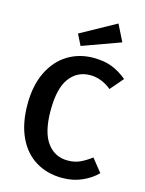

<svg xmlns="http://www.w3.org/2000/svg" viewBox="-138 -1018 844 1115"><g transform="rotate(15 284.0 -460.5)"><path d="M547 -633 480 -555Q419 -604 352 -604Q275 -604 228.5 -542Q182 -480 182 -347Q182 -217 228 -154Q274 -91 352 -91Q393 -91 425 -105.5Q457 -120 493 -147L555 -69Q520 -33 466.5 -9Q413 15 347 15Q257 15 188 -27Q119 -69 81 -150.5Q43 -232 43 -347Q43 -460 82.5 -541Q122 -622 190.5 -664Q259 -706 345 -706Q408 -706 455 -688Q502 -670 547 -633ZM482 -836 253 -753 220 -819 432 -936Z"/></g></svg>

Font: Fira Sans Medium
Style: Regular
Weight: 500
Designer: bBox Type GmbH & Carrois Corporate GbR & Edenspiekermann AG
Foundry: bBox Type GmbH & Carrois Corporate GbR & Edenspiekermann AG
Version: Version 4.301